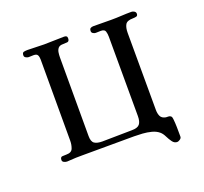

<svg xmlns="http://www.w3.org/2000/svg" viewBox="-145 -926 1289 1213"><g transform="rotate(-20 500.0 -320.0)"><path d="M884 -733Q884 -719 873 -716.5Q862 -714 851 -714Q811 -714 799.5 -694Q788 -674 788 -639Q788 -509 788.5 -379.5Q789 -250 789 -120Q789 -96 797.5 -78Q806 -60 833 -55Q840 -54 847.5 -54.5Q855 -55 862 -51Q869 -47 870.5 -41.5Q872 -36 873 -29Q876 -1 876.5 26.5Q877 54 877 82V91Q877 101 866 108.5Q855 116 847 116Q828 116 815 98Q802 80 791.5 58.5Q781 37 767 25Q747 8 718 0.5Q689 -7 658.5 -9Q628 -11 603 -11Q516 -11 429 -10.5Q342 -10 255 -10Q233 -10 211.5 -9.5Q190 -9 168 -7Q164 -7 160 -6.5Q156 -6 151 -6Q142 -6 131 -11Q120 -16 120 -27Q120 -47 134.5 -48Q149 -49 163 -49Q196 -49 205 -72.5Q214 -96 214 -123V-669Q214 -687 208 -698.5Q202 -710 181 -710Q173 -710 164.5 -709.5Q156 -709 148 -709Q140 -709 130 -714.5Q120 -720 120 -730Q120 -749 131.5 -751.5Q143 -754 157 -754Q185 -754 212.5 -752.5Q240 -751 268 -751Q302 -751 335 -752.5Q368 -754 402 -754Q411 -754 417 -750.5Q423 -747 423 -736Q423 -715 408.5 -713.5Q394 -712 379 -712Q357 -712 347.5 -700.5Q338 -689 335.5 -672.5Q333 -656 333 -639V-111Q333 -73 351 -61Q369 -49 403 -49Q453 -49 503 -50.5Q553 -52 603 -52Q641 -52 655 -69Q669 -86 669 -123Q669 -257 668.5 -390.5Q668 -524 668 -657Q668 -677 663 -693Q658 -709 633 -709Q625 -709 616 -708.5Q607 -708 599 -708Q590 -708 581 -713.5Q572 -719 572 -729Q572 -743 579 -748Q586 -753 599 -753Q629 -753 659 -752.5Q689 -752 719 -752Q753 -752 787 -754Q821 -756 855 -756Q865 -756 874.5 -750Q884 -744 884 -733Z"/></g></svg>

Font: Kaisei Tokumin
Style: Bold
Weight: 700
Designer: Font-Kai, 金井和夫
Foundry: KAZUO KANAI
Version: Version 5.003